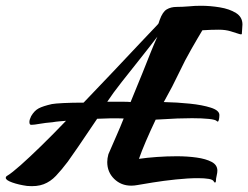

<svg xmlns="http://www.w3.org/2000/svg" viewBox="-34 -641 861 666"><path d="M60 4Q31 0 8.5 -8Q-14 -16 -14 -24Q-14 -29 -8 -32Q7 -41 37.5 -68Q68 -95 109 -135Q150 -175 195 -222Q183 -221 171 -220Q159 -219 148 -217Q123 -215 103.5 -211.5Q84 -208 75 -208H74Q68 -208 68 -218Q68 -226 74 -238Q85 -257 100 -265Q115 -273 146 -280Q156 -282 186 -283.5Q216 -285 256 -285Q309 -340 359 -393Q409 -446 449.5 -489Q490 -532 513 -556L516 -560L520 -572Q530 -600 544.5 -608.5Q559 -617 578.5 -617Q598 -617 622 -619Q631 -620 641.5 -620.5Q652 -621 663 -621Q695 -621 728.5 -615.5Q762 -610 784.5 -596Q807 -582 807 -556Q807 -549 806 -540.5Q805 -532 805 -526V-524Q805 -520 794.5 -523.5Q784 -527 766 -532.5Q748 -538 725 -538Q712 -538 697.5 -537.5Q683 -537 668 -536Q660 -523 650.5 -506.5Q641 -490 630 -471Q608 -433 586 -386.5Q564 -340 538 -294L534 -287Q580 -286 624 -281.5Q668 -277 697.5 -267.5Q727 -258 727 -242Q727 -240 726.5 -233.5Q726 -227 724 -222Q722 -217 718 -221Q714 -226 690.5 -228.5Q667 -231 632 -231Q608 -231 581 -230Q554 -229 525 -227L506 -226Q487 -186 472 -151Q457 -116 448 -90Q475 -94 510 -96.5Q545 -99 579 -99Q616 -99 648 -94.5Q680 -90 700 -79.5Q720 -69 720 -49Q720 -42 717.5 -31.5Q715 -21 715 -14Q715 -9 712.5 -8Q710 -7 708 -11Q705 -18 690 -20.5Q675 -23 653 -23Q619 -23 576 -18.5Q533 -14 496 -8Q459 -2 442 1Q437 2 431.5 2.5Q426 3 421 3Q386 3 362 -20.5Q338 -44 338 -79Q338 -85 339 -92Q340 -99 342 -106Q357 -141 370.5 -171.5Q384 -202 395 -230Q371 -231 348 -230.5Q325 -230 303 -229Q266 -174 238 -133Q210 -92 201 -80Q179 -51 160 -31Q141 -11 117.5 -2Q94 7 60 4ZM419 -287Q444 -347 460.5 -388.5Q477 -430 489 -460Q501 -490 512 -514Q487 -481 453.5 -439Q420 -397 388.5 -357Q357 -317 338 -288H376Q387 -288 398.5 -288Q410 -288 419 -287Z"/></svg>

Font: Praise
Style: Regular
Weight: 400
Designer: Robert E. Leuschke
Foundry: Robert E. Leuschke
Version: Version 1.100; ttfautohint (v1.8.3)